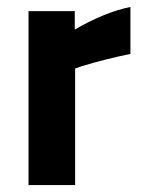

<svg xmlns="http://www.w3.org/2000/svg" viewBox="-20 -532 412 552"><path d="M62 -500V0H196V-335L216 -342Q286 -363 355 -377V-512Q281 -497 195 -447V-500Z"/></svg>

Font: Online Auction - Bold
Style: Bold
Weight: 500
Designer: Mohamed Mostafa, the designer of Online Auction
Foundry: Kief Type Foundry
Version: ""